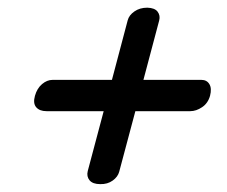

<svg xmlns="http://www.w3.org/2000/svg" viewBox="-20 -592 590 500"><path d="M241 -112.5Q221.5 -112.5 213.2 -122.5Q205 -132.5 208.5 -146.5L250 -302.5H101Q83 -302.5 74.2 -312.8Q65.5 -323 71 -342.5Q76.5 -362 89.5 -373Q102.5 -384 117 -384H271.5L312.5 -539Q316 -552.5 330 -562.2Q344 -572 363.5 -572Q383 -571.5 390.5 -561.5Q398 -551.5 394.5 -538.5L353.5 -384H504.5Q518.5 -384 525.2 -373Q532 -362 527 -342.5Q521.5 -323 506.2 -312.8Q491 -302.5 475.5 -302.5H332.5L290.5 -145Q287 -131.5 273.5 -121.8Q260 -112 241 -112.5Z"/></svg>

Font: Fraunces 72pt Soft Black
Style: Italic
Weight: 900
Italic angle: -16°
Version: Version 1.000;[b76b70a41]